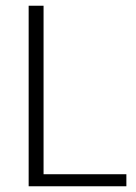

<svg xmlns="http://www.w3.org/2000/svg" viewBox="-20 -650 476 670"><path d="M80 -630H132V-42H421V0H80Z"/></svg>

Font: Ek Mukta ExtraLight
Style: Regular
Weight: 275
Designer: Girish Dalvi and Yashodeep Gholap
Foundry: Ek Type
Version: Version 2.538;PS 1.002;hotconv 16.6.51;makeotf.lib2.5.65220;